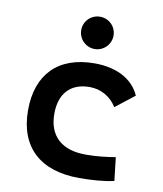

<svg xmlns="http://www.w3.org/2000/svg" viewBox="-84 -813 755 892"><g transform="rotate(10 293.0 -367.5)"><path d="M349.1 9.8C402.8 9.8 460.4 6.8 513.7 -4.9L501 -115.2C456.1 -107.4 408.2 -102.5 360.8 -102.5C248 -102.5 184.6 -159.2 184.6 -264.6C184.6 -360.8 236.3 -415 325.2 -415C378.4 -415 424.8 -388.7 453.6 -342.8L543 -412.6C511.2 -485.8 433.6 -527.3 329.1 -527.3C157.2 -527.3 61.5 -428.7 61.5 -259.8C61.5 -85.9 165.5 9.8 349.1 9.8ZM316.4 -592.8C358.4 -592.8 392.6 -627 392.6 -668.9C392.6 -711.9 358.4 -745.1 316.4 -745.1C274.4 -745.1 240.2 -711.9 240.2 -668.9C240.2 -627 274.4 -592.8 316.4 -592.8Z"/></g></svg>

Font: Cascadia Mono SemiBold
Style: Regular
Weight: 600
Monospace: yes
Designer: Aaron Bell
Foundry: Saja Typeworks
Version: Version 2404.023